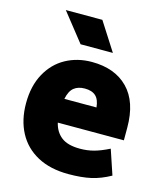

<svg xmlns="http://www.w3.org/2000/svg" viewBox="-121 -898 852 1005"><g transform="rotate(15 305.0 -396.0)"><path d="M35 0ZM369 -127Q408 -127 443.5 -136.5Q479 -146 525 -169L570 -35Q518 -6 467 5.5Q416 17 345 17Q246 17 176.5 -20.5Q107 -58 71 -126Q35 -194 35 -284Q35 -378 72 -445.5Q109 -513 172 -547.5Q235 -582 313 -582Q438 -582 509 -509.5Q580 -437 580 -298V-229H222Q233 -181 267.5 -154Q302 -127 369 -127ZM223 -358H397Q393 -400 372.5 -419Q352 -438 313 -438Q277 -438 254.5 -420Q232 -402 223 -358ZM110 -809H308L406 -656H231Z"/></g></svg>

Font: Biryani Black
Style: Regular
Weight: 900
Designer: Dan Reynolds and Mathieu Reguer
Foundry: Dan Reynolds and Mathieu Reguer
Version: Version 1.004; ttfautohint (v1.1) -l 5 -r 5 -G 72 -x 0 -D la